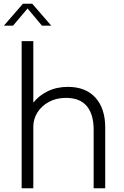

<svg xmlns="http://www.w3.org/2000/svg" viewBox="-30 -1000 659 1020"><path d="M85 0V-781.5H147V-454.5Q176.5 -492.5 224 -515.5Q271.5 -538.5 330.5 -538.5Q425.5 -538.5 477.2 -481Q529 -423.5 529 -322V0H467.5V-311Q467.5 -392.5 431.2 -436.2Q395 -480 320 -480Q269.5 -480 230.5 -459Q191.5 -438 169.2 -403.2Q147 -368.5 147 -326.5V0ZM-9.5 -863.5 91.5 -980H141.5L242.5 -863.5H193L116.5 -955L39 -863.5Z"/></svg>

Font: Epilogue Light
Style: Regular
Weight: 300
Designer: Tyler Finck
Foundry: Etcetera Type Co
Version: Version 2.111; ttfautohint (v1.8.3)